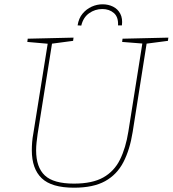

<svg xmlns="http://www.w3.org/2000/svg" viewBox="-20 -867 803 893"><path d="M550 -687 763 -692 761 -677 654 -663 663 -671 597 -253Q584 -171 554 -113Q524 -55 469 -24.5Q414 6 324 6Q220 6 174 -38Q128 -82 128 -168Q128 -186 129.5 -205.5Q131 -225 135 -246L203 -671L209 -663L107 -672L109 -687L322 -692L320 -677L215 -663L223 -671L155 -244Q152 -223 150 -204Q148 -185 148 -168Q148 -89 188.5 -51Q229 -13 324 -13Q409 -13 460 -41.5Q511 -70 538 -124.5Q565 -179 577 -255L643 -671L649 -664L548 -672ZM457 -847Q484 -847 506 -836Q528 -825 539.5 -803Q551 -781 547 -749H529Q531 -788 509.5 -806.5Q488 -825 456 -825Q422 -825 394.5 -805.5Q367 -786 358 -748L341 -749Q346 -782 364 -803.5Q382 -825 406.5 -836Q431 -847 457 -847Z"/></svg>

Font: Bitter Thin
Style: Italic
Weight: 100
Italic angle: -9°
Designer: Sol Matas, and Bitter project Authors
Foundry: Sol Matas
Version: Version 2.002